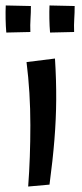

<svg xmlns="http://www.w3.org/2000/svg" viewBox="-22 -680 301 702"><path d="M159 -5 81 2Q89 -103 89 -222.5Q89 -342 75 -453L179 -466Q184 -387 183.5 -315.5Q183 -244 177 -169.5Q171 -95 159 -5ZM1 -561Q-1 -584 -1.5 -611Q-2 -638 -1 -660L91 -658Q91 -633 89.5 -611Q88 -589 89 -563ZM161 -561Q159 -584 158.5 -611Q158 -638 159 -660L251 -658Q251 -633 249.5 -611Q248 -589 249 -563Z"/></svg>

Font: Marhey Light
Style: Regular
Weight: 300
Designer: Nur Syamsi & Bustanul Arifin
Foundry: Namelatype
Version: Version 1.000